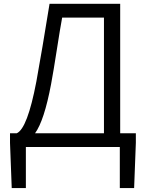

<svg xmlns="http://www.w3.org/2000/svg" viewBox="-20 -752 744 982"><path d="M511.7 -662.1H297.9Q287.1 -603.5 270.5 -496.6Q253.9 -389.6 241.2 -321.3Q206.1 -134.8 159.2 -70.3H511.7ZM594.7 -70.3H674.8V-21.5L666 210H592.8V0H112.3V210H40L31.2 -21.5V-70.3H65.4Q120.1 -93.8 166 -335Q195.3 -496.1 233.4 -732.4H594.7Z"/></svg>

Font: Gen Shin Gothic Normal
Style: Regular
Weight: 300
Designer: [Source Han Sans]
Ryoko NISHIZUKA  (kana & ideographs); Paul D. Hunt (Latin, Greek & Cyrillic); Wenlong ZHANG  (bopomofo
Version: Version 1.002.20150607